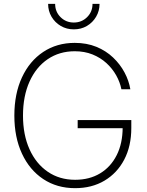

<svg xmlns="http://www.w3.org/2000/svg" viewBox="-20 -957 755 986"><path d="M365.7 9.3Q272.5 9.3 202.1 -37.4Q131.8 -84 92.8 -168Q53.7 -252 53.7 -363.3Q53.7 -475.6 92.8 -559.6Q131.8 -643.6 201.9 -690.2Q272 -736.8 363.8 -736.8Q425.3 -736.8 474.9 -716.6Q524.4 -696.3 560.8 -661.6Q597.2 -627 619.6 -584.7Q642.1 -542.5 649.4 -498.5H603.5Q596.2 -535.2 576.7 -570.1Q557.1 -605 526.4 -633.1Q495.6 -661.1 454.8 -677.5Q414.1 -693.8 363.8 -693.8Q285.2 -693.8 225.1 -653.1Q165 -612.3 131.6 -537.8Q98.1 -463.4 98.1 -363.3Q98.1 -264.6 131.6 -190.4Q165 -116.2 225.3 -75Q285.6 -33.7 365.7 -33.7Q439.5 -33.7 494.1 -66.7Q548.8 -99.6 579.3 -160.2Q609.9 -220.7 609.9 -303.2L626 -298.8H378.9V-340.3H654.3V-299.8Q654.3 -206.5 617.9 -137.2Q581.5 -67.9 516.6 -29.3Q451.7 9.3 365.7 9.3ZM358.9 -806.2Q322.3 -806.2 292.2 -823.7Q262.2 -841.3 244.6 -871.1Q227.1 -900.9 227.1 -937H263.2Q263.2 -896.5 291 -868.9Q318.8 -841.3 358.9 -841.3Q399.4 -841.3 427.2 -868.9Q455.1 -896.5 455.1 -937H491.2Q491.2 -900.9 473.6 -871.1Q456.1 -841.3 426.3 -823.7Q396.5 -806.2 358.9 -806.2Z"/></svg>

Font: Inter 24pt ExtraLight
Style: Regular
Weight: 250
Designer: Rasmus Andersson
Foundry: rsms
Version: Version 4.001;git-66647c0bb